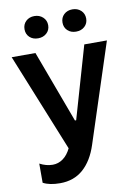

<svg xmlns="http://www.w3.org/2000/svg" viewBox="-99 -782 733 1045"><g transform="rotate(-10 267.5 -259.0)"><path d="M311 -657.2Q311 -684.6 329.3 -701.9Q347.7 -719.2 376 -719.2Q404.8 -719.2 423.3 -701.7Q441.9 -684.1 441.9 -657.2Q441.9 -630.4 423.3 -613.3Q404.8 -596.2 376 -596.2Q347.2 -596.2 329.1 -613.3Q311 -630.4 311 -657.2ZM166 -596.2Q137.2 -596.2 119.1 -613.3Q101.1 -630.4 101.1 -657.2Q101.1 -684.6 119.4 -701.9Q137.7 -719.2 166 -719.2Q193.8 -719.2 212.9 -701.7Q231.9 -684.1 231.9 -657.2Q231.9 -630.4 213.1 -613.3Q194.3 -596.2 166 -596.2ZM147 201.2Q88.4 201.2 53.2 182.1V76.2Q88.9 95.2 125 95.2Q156.2 95.2 182.1 76.4Q208 57.6 225.1 22L5.9 -520H137.2L285.2 -121.1H292L407.2 -520H532.2L354 25.9Q327.1 109.4 275.6 155.3Q224.1 201.2 147 201.2Z"/></g></svg>

Font: Fixel Text SemiBold
Style: Regular
Weight: 600
Width: 4
Designer: AlfaBravo + MacPaw
Foundry: Kyrylo Tkachov, Marchela Mozhyna, Serhii Makarenko, Maria Weinstein, Zakhar Kryvoshyya
Version: Version 1.211